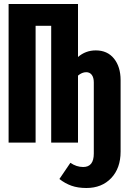

<svg xmlns="http://www.w3.org/2000/svg" viewBox="-20 -713 640 960"><path d="M583 -312V45Q583 128 536 177.5Q489 227 412 227Q369 227 337 215.5Q305 204 277 182L332 101Q362 122 396 122Q449 122 449 55V-301Q449 -325 439 -338.5Q429 -352 411 -352Q390 -352 370 -335V0H236V-584H158V0H23V-693H370V-428Q408 -461 459 -461Q517 -461 550 -420Q583 -379 583 -312Z"/></svg>

Font: Fira Mono
Style: Bold
Weight: 700
Monospace: yes
Designer: Carrois Corporate & Edenspiekermann AG
Foundry: Carrois Corporate GbR & Edenspiekermann AG
Version: Version 3.206